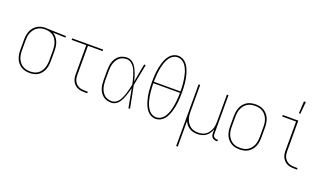

<svg xmlns="http://www.w3.org/2000/svg" viewBox="-84 -1339 3668 2150"><g transform="rotate(20 1750.0 -264.5)"><path d="M249 8Q223 8 197 2.5Q171 -3 148.5 -17Q126 -31 109 -51.5Q92 -72 82 -96.5Q72 -121 68 -147.5Q64 -174 64 -200V-320Q64 -345 67.5 -370.5Q71 -396 80 -419.5Q89 -443 104.5 -463.5Q120 -484 141 -498.5Q162 -513 186.5 -520.5Q211 -528 237 -528H250Q254 -528 258.5 -528Q263 -528 267 -527L491 -520V-502L341 -507Q364 -494 381.5 -472.5Q399 -451 409.5 -426Q420 -401 424 -374Q428 -347 428 -320V-200Q428 -174 424.5 -148Q421 -122 411.5 -98Q402 -74 386 -53Q370 -32 348.5 -18Q327 -4 301 2Q275 8 249 8ZM249 -10Q273 -10 296 -15.5Q319 -21 338.5 -34Q358 -47 372 -66.5Q386 -86 394 -108Q402 -130 405.5 -153.5Q409 -177 409 -200V-320Q409 -342 406 -364Q403 -386 396 -407Q389 -428 376.5 -447Q364 -466 346.5 -480Q329 -494 308 -501Q287 -508 264 -510H238Q215 -510 193 -503Q171 -496 152 -482.5Q133 -469 119.5 -450.5Q106 -432 97.5 -410.5Q89 -389 86 -366Q83 -343 83 -320V-200Q83 -176 86.5 -152.5Q90 -129 99 -106.5Q108 -84 123 -65Q138 -46 158 -33.5Q178 -21 201.5 -15.5Q225 -10 249 -10Z M895 0Q874 0 853.5 -3.5Q833 -7 814.5 -16Q796 -25 781 -40Q766 -55 756.5 -74Q747 -93 743.5 -113.5Q740 -134 740 -155V-502H566V-520H934V-502H760V-155Q760 -136 763 -118Q766 -100 774 -83.5Q782 -67 795 -54Q808 -41 824 -32.5Q840 -24 858.5 -21Q877 -18 895 -18H934V0Z M1222 8Q1196 8 1171.5 1.5Q1147 -5 1127 -20Q1107 -35 1092.5 -56Q1078 -77 1070 -101Q1062 -125 1059 -150Q1056 -175 1056 -200V-320Q1056 -345 1059 -370Q1062 -395 1070 -419Q1078 -443 1092.5 -464Q1107 -485 1127 -500Q1147 -515 1171.5 -521.5Q1196 -528 1222 -528Q1246 -528 1268.5 -516Q1291 -504 1307 -485Q1323 -466 1334.5 -443.5Q1346 -421 1354.5 -398Q1363 -375 1370 -351Q1377 -327 1383 -303Q1393 -357 1402.5 -411.5Q1412 -466 1423 -520H1442Q1429 -456 1417 -391.5Q1405 -327 1392 -264Q1406 -198 1418.5 -132Q1431 -66 1444 0H1425Q1414 -56 1404 -112Q1394 -168 1383 -224Q1377 -200 1370 -175.5Q1363 -151 1354.5 -127Q1346 -103 1335 -80Q1324 -57 1308.5 -37Q1293 -17 1270 -4.5Q1247 8 1222 8ZM1222 -10Q1241 -10 1259.5 -19Q1278 -28 1291.5 -42.5Q1305 -57 1314.5 -74.5Q1324 -92 1332 -110.5Q1340 -129 1346 -148Q1352 -167 1357 -186Q1362 -205 1366.5 -224.5Q1371 -244 1375 -264Q1370 -289 1363.5 -314.5Q1357 -340 1349.5 -364.5Q1342 -389 1332 -413.5Q1322 -438 1307 -459Q1292 -480 1270 -495Q1248 -510 1222 -510Q1199 -510 1177 -504Q1155 -498 1137 -483.5Q1119 -469 1107 -450Q1095 -431 1088 -409.5Q1081 -388 1078 -365.5Q1075 -343 1075 -320V-200Q1075 -177 1078 -154.5Q1081 -132 1088 -110.5Q1095 -89 1107 -70Q1119 -51 1136.5 -36.5Q1154 -22 1176.5 -16Q1199 -10 1222 -10Z M1750 8Q1721 8 1695 -5Q1669 -18 1650.5 -40Q1632 -62 1620 -88Q1608 -114 1599.5 -141.5Q1591 -169 1585.5 -197Q1580 -225 1577 -253.5Q1574 -282 1573 -310.5Q1572 -339 1572 -368Q1572 -396 1573 -424.5Q1574 -453 1577 -481.5Q1580 -510 1585.5 -538Q1591 -566 1599.5 -593.5Q1608 -621 1620 -647Q1632 -673 1650.5 -695Q1669 -717 1695 -730Q1721 -743 1750 -743Q1779 -743 1805 -730Q1831 -717 1849.5 -695Q1868 -673 1880 -647Q1892 -621 1900.5 -593.5Q1909 -566 1914.5 -538Q1920 -510 1923 -481.5Q1926 -453 1927 -424.5Q1928 -396 1928 -368Q1928 -339 1927 -310.5Q1926 -282 1923 -253.5Q1920 -225 1914.5 -197Q1909 -169 1900.5 -141.5Q1892 -114 1880 -88Q1868 -62 1849.5 -40Q1831 -18 1805 -5Q1779 8 1750 8ZM1909 -376Q1908 -403 1907 -429Q1906 -455 1903 -481Q1900 -507 1895.5 -533Q1891 -559 1884 -584Q1877 -609 1866 -633.5Q1855 -658 1839.5 -678.5Q1824 -699 1800 -712Q1776 -725 1750 -725Q1724 -725 1700 -712Q1676 -699 1660.5 -678.5Q1645 -658 1634 -633.5Q1623 -609 1616 -584Q1609 -559 1604.5 -533Q1600 -507 1597 -481Q1594 -455 1593 -429Q1592 -403 1591 -376ZM1750 -10Q1776 -10 1800 -23Q1824 -36 1839.5 -56.5Q1855 -77 1866 -101.5Q1877 -126 1884 -151Q1891 -176 1895.5 -202Q1900 -228 1903 -254Q1906 -280 1907 -306Q1908 -332 1909 -359H1591Q1592 -332 1593 -306Q1594 -280 1597 -254Q1600 -228 1604.5 -202Q1609 -176 1616 -151Q1623 -126 1634 -101.5Q1645 -77 1660.5 -56.5Q1676 -36 1700 -23Q1724 -10 1750 -10Z M2072 215V-520H2091V-200Q2091 -177 2094 -153.5Q2097 -130 2105.5 -108Q2114 -86 2128 -67Q2142 -48 2161 -34.5Q2180 -21 2203.5 -15.5Q2227 -10 2250 -10Q2273 -10 2296.5 -15.5Q2320 -21 2339 -34.5Q2358 -48 2372 -67Q2386 -86 2394.5 -108Q2403 -130 2406 -153.5Q2409 -177 2409 -200V-520H2428V-58Q2428 -49 2431 -39.5Q2434 -30 2441 -23Q2448 -16 2457.5 -13Q2467 -10 2476 -10H2488V8H2476Q2463 8 2449.5 4Q2436 0 2426.5 -9.5Q2417 -19 2413 -32Q2409 -45 2409 -58V-108Q2400 -82 2385 -59.5Q2370 -37 2348 -21Q2326 -5 2299.5 1.5Q2273 8 2247 8Q2222 8 2198 2.5Q2174 -3 2153 -16Q2132 -29 2116.5 -48Q2101 -67 2091 -90V215Z M2750 8Q2724 8 2697.5 2.5Q2671 -3 2648.5 -17Q2626 -31 2609 -51.5Q2592 -72 2582 -96.5Q2572 -121 2568 -147.5Q2564 -174 2564 -200V-320Q2564 -346 2568 -372.5Q2572 -399 2582 -423.5Q2592 -448 2609 -468.5Q2626 -489 2648.5 -503Q2671 -517 2697.5 -522.5Q2724 -528 2750 -528Q2776 -528 2802.5 -522.5Q2829 -517 2851.5 -503Q2874 -489 2891 -468.5Q2908 -448 2918 -423.5Q2928 -399 2932 -372.5Q2936 -346 2936 -320V-200Q2936 -174 2932 -147.5Q2928 -121 2918 -96.5Q2908 -72 2891 -51.5Q2874 -31 2851.5 -17Q2829 -3 2802.5 2.5Q2776 8 2750 8ZM2750 -10Q2774 -10 2797.5 -15Q2821 -20 2841.5 -33Q2862 -46 2877 -65Q2892 -84 2901 -106Q2910 -128 2913.5 -152Q2917 -176 2917 -200V-320Q2917 -344 2913.5 -368Q2910 -392 2901 -414Q2892 -436 2877 -455Q2862 -474 2841.5 -487Q2821 -500 2797.5 -505Q2774 -510 2750 -510Q2726 -510 2702.5 -505Q2679 -500 2658.5 -487Q2638 -474 2623 -455Q2608 -436 2599 -414Q2590 -392 2586.5 -368Q2583 -344 2583 -320V-200Q2583 -176 2586.5 -152Q2590 -128 2599 -106Q2608 -84 2623 -65Q2638 -46 2658.5 -33Q2679 -20 2702.5 -15Q2726 -10 2750 -10Z M3395 0Q3374 0 3353.5 -3.5Q3333 -7 3314.5 -16Q3296 -25 3281 -40Q3266 -55 3256.5 -74Q3247 -93 3243.5 -113.5Q3240 -134 3240 -155V-502H3075V-520H3260V-155Q3260 -136 3263 -118Q3266 -100 3274 -83.5Q3282 -67 3295 -54Q3308 -41 3324 -32.5Q3340 -24 3358.5 -21Q3377 -18 3395 -18H3434V0ZM3238 -600 3246 -744H3268L3255 -600Z"/></g></svg>

Font: Iosevka Curly Thin
Style: Regular
Weight: 100
Monospace: yes
Designer: Belleve Invis
Foundry: Belleve Invis
Version: Version 22.1.2; ttfautohint (v1.8.4)